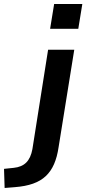

<svg xmlns="http://www.w3.org/2000/svg" viewBox="-129 -741 429 954"><path d="M120 -598 140 -721H280L260 -598ZM-106 193 -109 98 -61 93Q-21 89 1.5 66.5Q24 44 32 0L110 -494H240L162 -9Q155 39 139.5 74.5Q124 110 98.5 134Q73 158 35 171.5Q-3 185 -56 189Z"/></svg>

Font: Nunito Sans 10pt
Style: Bold Italic
Weight: 700
Italic angle: -9°
Designer: Vernon Adams
Foundry: Vernon Adams
Version: Version 3.101;gftools[0.9.27]